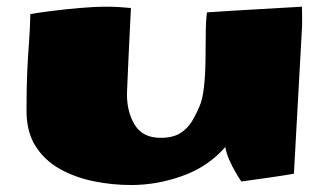

<svg xmlns="http://www.w3.org/2000/svg" viewBox="-20 -523 977 562"><path d="M364.3 18.6Q308.6 18.6 254.4 7.6Q200.2 -3.4 155.5 -28.3Q110.8 -53.2 84.2 -95Q57.6 -136.7 57.6 -198.7Q57.6 -268.1 59.8 -314.5Q62 -360.8 64.9 -399.4Q67.9 -438 68.8 -481.9Q88.9 -485.4 128.2 -490.5Q167.5 -495.6 211.9 -499.5Q256.3 -503.4 292 -503.4Q312.5 -503.4 330.1 -502.2Q347.7 -501 363.3 -499.5Q361.8 -467.8 359.6 -425.8Q357.4 -383.8 355.7 -343.8Q354 -303.7 352.8 -276.6Q351.6 -249.5 351.6 -247.6Q351.6 -194.3 374.8 -157Q397.9 -119.6 450.2 -119.6Q486.3 -119.6 508.1 -133.5Q529.8 -147.5 542.2 -168.5Q554.7 -189.5 563 -209.5Q573.2 -231.9 577.1 -268.8Q581.1 -305.7 581.5 -347.2Q582 -388.7 582.3 -426Q582.5 -463.4 585.9 -486.8Q620.6 -489.3 658.4 -491.5Q696.3 -493.7 745.6 -496.6Q794.9 -499.5 863.8 -503.4Q864.3 -489.3 864.3 -475.8Q864.3 -462.4 864.3 -448.2L840.3 -14.6Q813.5 -9.8 779.8 -4.9Q746.1 0 686.5 8.3Q681.2 1 670.9 -16.4Q660.6 -33.7 651.4 -54.4Q642.1 -75.2 639.6 -92.8Q589.4 -35.2 514.6 -8.3Q439.9 18.6 364.3 18.6Z"/></svg>

Font: Seymour One
Style: Regular
Weight: 400
Designer: Vernon Adams
Foundry: Vernon Adams
Version: Version 1.100; ttfautohint (v1.8.4.7-5d5b);gftools[0.9.33]